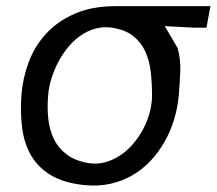

<svg xmlns="http://www.w3.org/2000/svg" viewBox="-20 -578 690 610"><path d="M48 -275Q52 -328.5 70.8 -379.5Q89.5 -430.5 125.8 -470.2Q162 -510 217 -534.2Q272 -558.5 348.5 -558.5H648.5L636 -490H598.5L503.5 -495L544 -426Q554 -391.5 552.8 -354Q551.5 -316.5 548 -275Q544.5 -236 533.2 -198.8Q522 -161.5 503.2 -128.2Q484.5 -95 458.8 -67.5Q433 -40 400.8 -21.2Q368.5 -2.5 330.2 6Q292 14.5 248 10Q184 3.5 143.2 -20.5Q102.5 -44.5 80 -82Q57.5 -119.5 50.8 -168.8Q44 -218 48 -275ZM133 -275Q129.5 -235.5 133.5 -199.8Q137.5 -164 151.8 -135.2Q166 -106.5 192.5 -86.8Q219 -67 260.5 -60Q287.5 -55.5 313 -62.2Q338.5 -69 361 -83.8Q383.5 -98.5 402.2 -120.2Q421 -142 434.5 -167.2Q448 -192.5 455.5 -220.2Q463 -248 463 -275Q463 -314.5 458.8 -350.8Q454.5 -387 441 -415.8Q427.5 -444.5 402.5 -464Q377.5 -483.5 336 -490Q308.5 -494 283.5 -487.2Q258.5 -480.5 236.5 -465.2Q214.5 -450 196.5 -428.2Q178.5 -406.5 165.2 -381.2Q152 -356 143.5 -328.8Q135 -301.5 133 -275Z"/></svg>

Font: B612 Mono
Style: Italic
Weight: 400
Italic angle: -10°
Version: Version 1.005